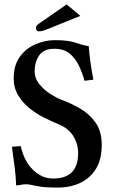

<svg xmlns="http://www.w3.org/2000/svg" viewBox="-20 -840 515 870"><path d="M382 -631Q385 -591 390.5 -553.5Q396 -516 403 -479L363 -474Q354 -507 338.5 -540.5Q323 -574 296.5 -596.5Q270 -619 227 -619Q178 -619 157.5 -589Q137 -559 137 -517Q137 -485 158.5 -458.5Q180 -432 208.5 -414Q237 -396 258 -388Q300 -373 342.5 -348.5Q385 -324 413 -284.5Q441 -245 441 -184Q441 -117 414.5 -74.5Q388 -32 343 -11Q298 10 241 10Q192 10 165.5 6Q139 2 125 -1.5Q111 -5 99 -5Q84 -5 75 -2.5Q66 0 53 0Q52 -38 47 -78Q42 -118 34 -175L74 -178Q89 -110 129.5 -70.5Q170 -31 220 -31Q334 -31 334 -145Q334 -189 311.5 -224.5Q289 -260 243 -278Q216 -289 181.5 -306Q147 -323 115.5 -348Q84 -373 63 -407Q42 -441 42 -485Q42 -545 70.5 -583.5Q99 -622 142 -640Q185 -658 228 -658Q263 -658 284 -655Q305 -652 319.5 -647.5Q334 -643 347.5 -638.5Q361 -634 382 -631ZM282 -820 344 -768 200 -710Q184 -703 174 -700.5Q164 -698 157 -698Q143 -698 143 -713Q143 -718 145.5 -722.5Q148 -727 158 -734Z"/></svg>

Font: Libertinus Serif SemiBold
Style: Regular
Weight: 600
Designer: Philipp H. Poll, Khaled Hosny
Foundry: Caleb Maclennan
Version: Version 7.051;RELEASE